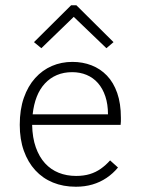

<svg xmlns="http://www.w3.org/2000/svg" viewBox="-20 -699 540 729"><path d="M268 10Q220 10 181 -6Q142 -22 114 -52.5Q86 -83 70.5 -126.5Q55 -170 55 -225Q55 -283 70.5 -327.5Q86 -372 113.5 -402.5Q141 -433 177 -448.5Q213 -464 255 -464Q294 -464 327.5 -451Q361 -438 386 -412Q411 -386 425 -346Q439 -306 439 -252Q439 -244 439 -238.5Q439 -233 438 -225H102Q103 -176 116 -139.5Q129 -103 151 -79Q173 -55 203 -43Q233 -31 269 -31Q298 -31 321 -38Q344 -45 363 -58.5Q382 -72 398 -90L428 -63Q409 -40 384.5 -23.5Q360 -7 331 1.5Q302 10 268 10ZM104 -265H390Q390 -303 380 -333Q370 -363 352 -383.5Q334 -404 309 -414.5Q284 -425 254 -425Q222 -425 196 -414Q170 -403 150.5 -382Q131 -361 119.5 -331.5Q108 -302 104 -265ZM137 -516 109 -539 250 -679H270L411 -539L384 -516L260 -635Z"/></svg>

Font: Inconsolata Light
Style: Regular
Weight: 300
Designer: Raph Levien, Cyreal, Brenton Simpson
Foundry: Raph Levien, Cyreal, Google
Version: Version 3.001